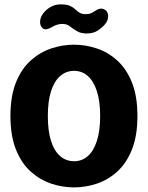

<svg xmlns="http://www.w3.org/2000/svg" viewBox="-20 -824 659 855"><path d="M310 10.5Q258 10.5 208 -6.2Q158 -23 116.8 -60Q75.5 -97 51 -158Q26.5 -219 26.5 -307.5Q26.5 -396 51 -456.8Q75.5 -517.5 116.8 -554.5Q158 -591.5 208 -608.2Q258 -625 310 -625Q361 -625 411.2 -608.2Q461.5 -591.5 502.2 -554.5Q543 -517.5 567.5 -456.8Q592 -396 592 -307.5Q592 -219 567.5 -158Q543 -97 502.2 -60Q461.5 -23 411.2 -6.2Q361 10.5 310 10.5ZM310 -106Q345 -106 371 -128.8Q397 -151.5 411.5 -196.5Q426 -241.5 426 -307.5Q426 -373 411.5 -417.8Q397 -462.5 371 -485.5Q345 -508.5 310 -508.5Q274.5 -508.5 248 -485.5Q221.5 -462.5 207.2 -417.8Q193 -373 193 -307.5Q193 -241.5 207.2 -196.5Q221.5 -151.5 248 -128.8Q274.5 -106 310 -106ZM367.5 -675Q342 -675 327.5 -682.8Q313 -690.5 300 -700Q290.5 -708 281 -712.8Q271.5 -717.5 257.5 -717.5Q244 -717.5 232.2 -713.2Q220.5 -709 211 -703.5Q194 -693.5 182.5 -693.5Q172.5 -693.5 165.5 -703Q158.5 -712.5 158.5 -726Q158.5 -754.5 186.5 -779.5Q198.5 -790.5 214.8 -797.5Q231 -804.5 251 -804.5Q277 -804.5 291.5 -798Q306 -791.5 316.5 -781.5Q325 -773 335 -767Q345 -761 362 -761Q375 -761 384.5 -764.8Q394 -768.5 402.5 -775Q408.5 -779 415.2 -782.2Q422 -785.5 430.5 -785.5Q442 -785.5 451.8 -777Q461.5 -768.5 461.5 -751.5Q461.5 -732.5 448 -716.5Q436 -702 416 -688.5Q396 -675 367.5 -675Z"/></svg>

Font: Sono Monospace
Style: Bold
Weight: 700
Designer: Tyler Finck
Foundry: Tyler Finck
Version: Version 2.112